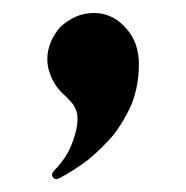

<svg xmlns="http://www.w3.org/2000/svg" viewBox="-20 -155 290 299"><path d="M89.8 2.9Q84 -3.9 77.1 -9.8Q70.3 -16.6 65.4 -24.4Q60.5 -32.2 57.6 -41Q53.7 -50.8 53.7 -63.5Q53.7 -77.1 59.6 -90.8Q65.4 -103.5 74.2 -113.3Q85 -123 97.7 -128.9Q111.3 -134.8 127 -134.8Q141.6 -134.8 155.3 -127.9Q168 -121.1 176.8 -110.4Q186.5 -99.6 191.4 -85.9Q196.3 -71.3 196.3 -55.7Q196.3 -22.5 185.5 5.9Q173.8 33.2 156.2 55.7Q137.7 77.1 116.2 94.7Q93.8 111.3 73.2 122.1Q69.3 124 67.4 124Q64.5 124 62.5 121.1Q58.6 116.2 65.4 109.4Q76.2 98.6 85 84Q92.8 69.3 96.7 54.7Q101.6 39.1 100.6 25.4Q98.6 11.7 89.8 2.9Z"/></svg>

Font: Mermaid
Style: Bold
Weight: 400
Designer: Scott Simpson
Version: Version 1.001